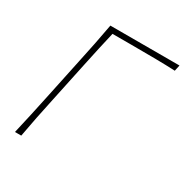

<svg xmlns="http://www.w3.org/2000/svg" viewBox="-165 -846 942 979"><g transform="rotate(30 306.5 -356.5)"><path d="M56 0Q70.5 -61 82.5 -117Q94.5 -173 108.5 -238L158 -472.5Q172.5 -539.5 183.8 -596Q195 -652.5 206 -713H613L605.5 -678Q552.5 -680.5 492.2 -681.2Q432 -682 349.5 -682H236.5Q224 -630 213.2 -579.8Q202.5 -529.5 190 -472L140.5 -238Q126.5 -173 115.2 -117Q104 -61 93 0Z"/></g></svg>

Font: Commissioner Flair Thin
Style: Italic
Weight: 100
Italic angle: -12°
Designer: Kostas Bartsokas
Foundry: Kostas Bartsokas
Version: Version 1.000; ttfautohint (v1.8.3)